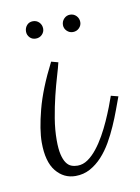

<svg xmlns="http://www.w3.org/2000/svg" viewBox="-57 -504 360 495"><g transform="rotate(-10 123.0 -257.0)"><path d="M102.1 -50.8Q71.3 -50.8 51 -75.7Q30.8 -100.6 30.8 -150.9Q30.8 -184.1 44.2 -235.6Q57.6 -287.1 90.8 -352.1L108.9 -347.2Q106 -334.5 99.4 -312.5Q92.8 -290.5 86.2 -263.4Q79.6 -236.3 74.7 -206.8Q69.8 -177.2 69.8 -149.9Q69.8 -127 73.2 -112.5Q76.7 -98.1 82.3 -90.1Q87.9 -82 95.5 -79.1Q103 -76.2 111.8 -76.2Q126 -76.2 138.7 -85Q151.4 -93.8 162.8 -108.2Q174.3 -122.6 184.3 -140.4Q194.3 -158.2 202.4 -176.3Q210.4 -194.3 216.8 -210.7Q223.1 -227.1 227.1 -238.8L246.1 -233.9Q240.7 -219.2 233.6 -200Q226.6 -180.7 217.5 -160.2Q208.5 -139.6 197.3 -120.1Q186 -100.6 171.9 -85.2Q157.7 -69.8 140.4 -60.3Q123 -50.8 102.1 -50.8ZM40.5 -439.5Q40.5 -449.2 46.6 -456.1Q52.7 -462.9 62.5 -462.9Q72.3 -462.9 78.9 -456.1Q85.4 -449.2 85.4 -439.5Q85.4 -430.7 78.9 -424.1Q72.3 -417.5 62.5 -417.5Q52.7 -417.5 46.6 -424.1Q40.5 -430.7 40.5 -439.5ZM137.2 -439.5Q137.2 -449.2 143.8 -456.1Q150.4 -462.9 159.7 -462.9Q169.4 -462.9 176 -456.1Q182.6 -449.2 182.6 -439.5Q182.6 -430.7 176 -424.1Q169.4 -417.5 159.7 -417.5Q150.4 -417.5 143.8 -424.1Q137.2 -430.7 137.2 -439.5Z"/></g></svg>

Font: Clicker Script
Style: Regular
Weight: 400
Designer: Astigmatic (AOETI)
Foundry: Astigmatic (AOETI)
Version: Version 1.000